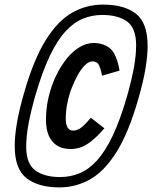

<svg xmlns="http://www.w3.org/2000/svg" viewBox="-20 -745 662 835"><path d="M287 -97Q235 -97 207.5 -130Q180 -163 180 -224Q180 -276 192 -325.5Q204 -375 224.5 -417Q245 -459 271 -491Q297 -523 327 -540.5Q357 -558 387 -558Q430 -558 458.5 -534.5Q487 -511 500 -438L424 -416Q415 -458 406.5 -468Q398 -478 381 -478Q367 -478 351 -463Q335 -448 320 -422Q305 -396 292.5 -364Q280 -332 273 -297Q266 -262 266 -230Q266 -177 298 -177Q312 -177 328 -186.5Q344 -196 375 -233L434 -187Q400 -148 374 -128.5Q348 -109 327.5 -103Q307 -97 287 -97ZM133 -327Q113 -256 103.5 -203.5Q94 -151 94 -107Q94 -32 134 -3.5Q174 25 241 25Q286 25 326 8.5Q366 -8 402 -47.5Q438 -87 470.5 -155.5Q503 -224 533 -328Q553 -399 562.5 -452Q572 -505 572 -548Q572 -623 532.5 -651.5Q493 -680 425 -680Q380 -680 340 -663.5Q300 -647 264 -607.5Q228 -568 195.5 -499.5Q163 -431 133 -327ZM581 -313Q539 -167 486.5 -83.5Q434 0 372 35Q310 70 238 70Q147 70 95.5 30Q44 -10 44 -110Q44 -155 54 -212.5Q64 -270 85 -342Q127 -488 179.5 -571.5Q232 -655 294 -690Q356 -725 428 -725Q520 -725 571 -685.5Q622 -646 622 -545Q622 -500 612 -442.5Q602 -385 581 -313Z"/></svg>

Font: Intel One Mono Light
Style: Italic
Weight: 300
Italic angle: -16°
Monospace: yes
Designer: Fred Shallcrass
Foundry: Frere-Jones Type LLC
Version: Version 1.004